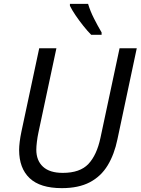

<svg xmlns="http://www.w3.org/2000/svg" viewBox="-20 -964 728 994"><path d="M300 10Q188 10 133.5 -41.5Q79 -93 79 -188Q79 -205 82 -230Q85 -255 91 -283L183 -714H272L179 -278Q174 -255 171 -230Q168 -205 168 -189Q168 -133 202.5 -101Q237 -69 305 -69Q394 -69 437.5 -115Q481 -161 500 -250L599 -714H688L588 -243Q572 -165 537.5 -108Q503 -51 445 -20.5Q387 10 300 10ZM452 -784Q433 -803 411.5 -830Q390 -857 371 -885Q352 -913 342 -934V-944H436Q447 -907 466.5 -868.5Q486 -830 506 -796V-784Z"/></svg>

Font: Noto IKEA Latin
Style: Italic
Weight: 400
Italic angle: -12°
Designer: Monotype Design Team
Foundry: Monotype Imaging Inc.
Version: Version 1.0